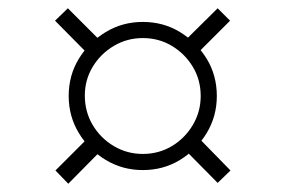

<svg xmlns="http://www.w3.org/2000/svg" viewBox="-20 -582 690 464"><path d="M325 -171Q276 -171 235.5 -195.5Q195 -220 170.5 -260.5Q146 -301 146 -350Q146 -400 170.5 -440Q195 -480 235.5 -504.5Q276 -529 325 -529Q375 -529 415 -504.5Q455 -480 479.5 -440Q504 -400 504 -350Q504 -301 479.5 -260.5Q455 -220 415 -195.5Q375 -171 325 -171ZM145 -138 114 -170 200 -256 230 -224ZM325 -210Q364 -210 395.5 -229Q427 -248 446 -280Q465 -312 465 -350Q465 -389 446 -420.5Q427 -452 395.5 -471Q364 -490 325 -490Q287 -490 255 -471Q223 -452 204 -420.5Q185 -389 185 -351Q185 -312 204 -280Q223 -248 255 -229Q287 -210 325 -210ZM202 -442 113 -532 144 -562 233 -473ZM506 -140 420 -227 451 -258 537 -170ZM447 -443 417 -474 506 -562 536 -532Z"/></svg>

Font: REM Medium ExtraLight
Style: Regular
Weight: 250
Version: Version 1.005;gftools[0.9.28]